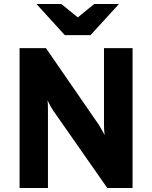

<svg xmlns="http://www.w3.org/2000/svg" viewBox="-20 -941 762 961"><path d="M78 0V-700H210L474.5 -316.5Q479.5 -308.5 489 -292.2Q498.5 -276 503.5 -264.5Q502 -274.5 501.2 -291.5Q500.5 -308.5 500.5 -317V-700H643.5V0H517L247 -386.5Q241.5 -394 232.2 -410.5Q223 -427 217.5 -439.5Q219.5 -426.5 219.8 -411.5Q220 -396.5 220 -386.5V0ZM304.5 -765 162.5 -921H287L369.5 -854L451.5 -921H575.5L433 -765Z"/></svg>

Font: Overpass ExtraBold
Style: Regular
Weight: 800
Designer: Delve Withrington, Dave Bailey, Thomas Jockin
Foundry: Delve Fonts LLC
Version: Version 4.000; ttfautohint (v1.8.3)